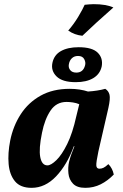

<svg xmlns="http://www.w3.org/2000/svg" viewBox="-20 -894 592 923"><path d="M486 -467Q502 -457 506.5 -438.5Q511 -420 501 -375L453 -166Q442 -114 443 -98.5Q444 -83 458 -83Q468 -83 477.5 -87.5Q487 -92 501 -105Q521 -85 527 -55Q498 -25 464 -8Q430 9 390 9Q350 9 331 -11Q312 -31 309 -60Q306 -89 312 -116Q316 -133 323 -152.5Q330 -172 338 -191H335Q302 -101 249.5 -46Q197 9 132 9Q78 9 52 -22.5Q26 -54 21.5 -105.5Q17 -157 29 -218Q43 -288 79.5 -344.5Q116 -401 175 -434Q234 -467 315 -467Q340 -467 362.5 -463.5Q385 -460 403 -454Q450 -457 486 -467ZM182 -256Q166 -179 173.5 -139Q181 -99 208 -99Q225 -99 251 -124Q277 -149 303 -201.5Q329 -254 347 -336L361 -393Q347 -399 330.5 -401.5Q314 -404 300 -404Q251 -404 223 -362.5Q195 -321 182 -256ZM344 -499Q280 -499 252 -526.5Q224 -554 232 -592Q240 -630 273 -648.5Q306 -667 358 -667Q423 -667 449.5 -641Q476 -615 469 -575Q461 -538 428.5 -518.5Q396 -499 344 -499ZM347 -545Q380 -545 389 -580Q393 -594 385 -609.5Q377 -625 355 -625Q337 -625 325.5 -614Q314 -603 311 -585Q308 -569 317.5 -557Q327 -545 347 -545ZM376 -722Q338 -726 308 -747Q335 -778 356.5 -814Q378 -850 387 -871Q398 -872 409 -873Q420 -874 430 -874Q490 -874 525 -858Q484 -822 445 -786.5Q406 -751 376 -722Z"/></svg>

Font: Vollkorn
Style: Bold Italic
Weight: 700
Italic angle: -11°
Designer: Friedrich Althausen
Foundry: Friedrich Althausen
Version: Version 5.000; ttfautohint (v1.8.3)